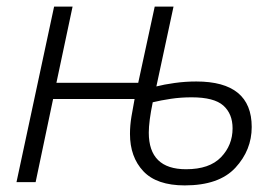

<svg xmlns="http://www.w3.org/2000/svg" viewBox="-20 -552 849 582"><path d="M540 10Q644 10 693.5 -43.5Q743 -97 743 -167Q743 -305 575 -305Q542 -305 509.5 -300.5Q477 -296 454 -290L506 -532H449L399 -301H151L200 -532H144L30 0H88L141 -252H388Q383 -226 378.5 -199Q374 -172 374 -146Q374 -76 414.5 -33Q455 10 540 10ZM544 -39Q431 -39 431 -150Q431 -184 443 -242Q468 -248 498 -252.5Q528 -257 561 -257Q629 -257 657 -232Q685 -207 685 -163Q685 -112 650 -75.5Q615 -39 544 -39Z"/></svg>

Font: Noto Sans UI Light
Style: Italic
Weight: 300
Italic angle: -12°
Designer: Monotype Design Team
Foundry: Monotype Imaging Inc.
Version: Version 1.901